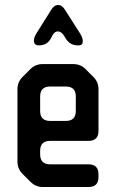

<svg xmlns="http://www.w3.org/2000/svg" viewBox="-20 -742 465 770"><path d="M102 -13Q123 8 151 8H335Q375 8 375 -32V-43Q375 -83 335 -83H181Q141 -83 141 -123V-137Q141 -177 181 -177H335Q375 -177 375 -217V-384Q375 -413 355 -433L323 -465Q303 -485 274 -485H151Q122 -485 102 -465L70 -433Q50 -413 50 -384V-94Q50 -65 70 -45ZM141 -297V-355Q141 -395 181 -395H244Q284 -395 284 -355V-297Q284 -257 244 -257H181Q141 -257 141 -297ZM116 -579Q116 -560 136 -560Q169 -560 184 -588L191 -601Q200 -616 211 -616Q228 -616 241 -592L244 -587Q261 -560 292 -560H296Q312 -560 312 -576Q312 -591 301 -608L241 -702Q229 -722 213 -722Q197 -722 185 -702L126 -608Q116 -592 116 -579Z"/></svg>

Font: WD-XL Lubrifont TC
Style: Regular
Weight: 400
Designer: [WD-XL Lubrifont] Copyright 2020-2022 (c) NightFurySL2001, Skr-ZERO; [ZCOOL QingKe HuangYou] Copyright 2018-2022 (c) The
Version: Version 2.001;hotconv 1.1.1;makeotfexe 2.6.0